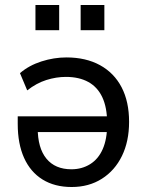

<svg xmlns="http://www.w3.org/2000/svg" viewBox="-20 -740 591 769"><path d="M267 9Q199 9 150.5 -21Q102 -51 76.5 -107.5Q51 -164 51 -244V-274H427V-211H113L131 -228Q131 -147 166 -104.5Q201 -62 266 -62Q308 -62 341 -82.5Q374 -103 391.5 -143Q409 -183 409 -240V-249Q409 -309 390 -350Q371 -391 334 -411.5Q297 -432 244 -432Q205 -432 165.5 -419.5Q126 -407 89 -378L60 -447Q96 -478 146 -494Q196 -510 246 -510Q324 -510 380.5 -479Q437 -448 467 -390.5Q497 -333 497 -252Q497 -174 468.5 -115.5Q440 -57 388 -24Q336 9 267 9ZM303 -619V-720H398V-619ZM122 -619V-720H217V-619Z"/></svg>

Font: Nunitoga
Style: Medium
Weight: 500
Designer: Vernon Adams
Foundry: Vernon Adams
Version: Version 1.0